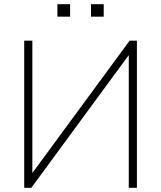

<svg xmlns="http://www.w3.org/2000/svg" viewBox="-20 -900 772 920"><path d="M96 0V-705H135V-71L601 -705H636V0H597V-636L130 0ZM416 -820V-880H477V-820ZM255 -820V-880H316V-820Z"/></svg>

Font: Nunito Sans ExtraLight
Style: Regular
Weight: 200
Designer: Vernon Adams
Foundry: Vernon Adams
Version: Version 3.006; ttfautohint (v1.8.3)